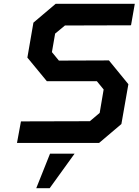

<svg xmlns="http://www.w3.org/2000/svg" viewBox="-20 -757 734 1017"><path d="M70 0 91 -114 456 -115 508 -159 529 -283 493 -327H228L125 -452L157 -637L275 -737H694L674 -623L324 -622L272 -579L255 -481L292 -436L557 -437L660 -311L623 -100L505 0ZM172 240 245 57H375L243 240Z"/></svg>

Font: Tomorrow Medium
Style: Italic
Weight: 500
Italic angle: -10°
Designer: Tony de Marco, Monica Rizzolli
Foundry: Just in Type
Version: Version 2.002